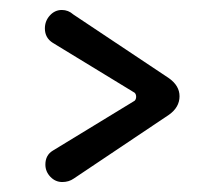

<svg xmlns="http://www.w3.org/2000/svg" viewBox="-20 -400 440 385"><path d="M105 -35Q91 -35 81 -45.5Q71 -56 71 -70Q71 -89 86 -98L250 -198Q253 -201 253 -206Q253 -211 250 -214L86 -314Q70 -324 70 -343Q70 -358 80 -369Q90 -380 104 -380Q117 -380 127 -371L319 -243Q340 -228 340 -207Q340 -185 319 -170L128 -42Q118 -35 105 -35Z"/></svg>

Font: Dongle
Style: Bold
Weight: 700
Designer: Yanghee Ryu
Foundry: Yanghee Ryu
Version: Version 2.000